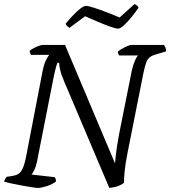

<svg xmlns="http://www.w3.org/2000/svg" viewBox="-29 -925 837 945"><path d="M158 0Q149 0 127 -3.5Q105 -7 78 -12Q51 -17 27.5 -22Q4 -27 -9 -31Q-7 -38 -3 -45Q1 -52 5 -55L33 -59Q50 -62 62 -69.5Q74 -77 83 -96.5Q92 -116 100 -157L181 -577Q188 -611 198 -630.5Q208 -650 214 -655H123Q122 -658 119.5 -663.5Q117 -669 117 -675Q124 -681 137 -688Q150 -695 163 -699.5Q176 -704 182 -704H291L537 -121Q539 -144 541.5 -166Q544 -188 548 -212Q552 -236 557 -264L619 -574Q626 -606 635 -626.5Q644 -647 651 -652H557Q556 -654 553.5 -659.5Q551 -665 551 -671Q558 -677 571.5 -685Q585 -693 598.5 -698.5Q612 -704 616 -704H778Q781 -700 785 -691.5Q789 -683 788 -672L741 -658Q722 -653 710 -644.5Q698 -636 691 -618Q684 -600 677 -566L599 -174Q588 -119 584.5 -82Q581 -45 581 -25Q571 -17 558 -11.5Q545 -6 532 -3.5Q519 -1 509 0L289 -519Q273 -556 267.5 -579.5Q262 -603 262 -616H254Q252 -611 249.5 -604.5Q247 -598 244.5 -586.5Q242 -575 237 -555L153 -129Q148 -105 140 -88.5Q132 -72 126 -66L240 -53Q243 -50 245 -43.5Q247 -37 246 -31Q227 -17 200 -8.5Q173 0 158 0ZM552 -784Q541 -784 513 -794Q485 -804 451 -818.5Q417 -833 390 -845L313 -788Q309 -790 303 -795Q297 -800 294 -808Q310 -828 329 -848Q348 -868 365.5 -882Q383 -896 394 -896Q405 -896 433.5 -887Q462 -878 496.5 -864.5Q531 -851 560 -839L633 -905Q641 -902 646.5 -896.5Q652 -891 653 -887Q638 -865 618.5 -841Q599 -817 581 -800.5Q563 -784 552 -784Z"/></svg>

Font: Texturina Medium 12pt Light
Style: Italic
Weight: 300
Italic angle: -11°
Version: Version 1.002